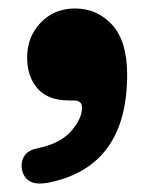

<svg xmlns="http://www.w3.org/2000/svg" viewBox="-20 -229 356 453"><path d="M143 8Q93 8 68.5 -20.2Q44 -48.5 44 -93Q44 -142.5 76.2 -175.8Q108.5 -209 157 -209Q209.5 -209 244.8 -170.2Q280 -131.5 280 -53Q280 163.5 96.5 201.5Q67 207.5 51.5 199.2Q36 191 32 171.5Q28.5 154.5 36.8 140Q45 125.5 70 120.5Q122.5 109.5 148 80.2Q173.5 51 173.5 25Q173.5 8 154.5 8Z"/></svg>

Font: Fraunces 72pt SuperSoft Black
Style: Regular
Weight: 900
Version: Version 1.000;[0bf87f6ff]